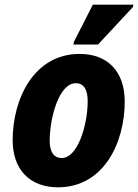

<svg xmlns="http://www.w3.org/2000/svg" viewBox="-20 -789 589 819"><path d="M293 -599H398L547 -759L549 -769H376L296 -612ZM227 10C422 10 512 -179 512 -356C512 -483 440 -559 320 -559C123 -559 34 -365 34 -191C34 -65 108 10 227 10ZM244 -115C209 -115 192 -141 192 -189C192 -287 232 -434 303 -434C339 -434 354 -405 354 -358C354 -252 310 -115 244 -115Z"/></svg>

Font: Noto Sans SemiCondensed ExtraBold
Style: Italic
Weight: 800
Width: 4
Italic angle: -12°
Designer: Monotype Design Team
Foundry: Monotype Imaging Inc.
Version: Version 2.013